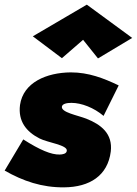

<svg xmlns="http://www.w3.org/2000/svg" viewBox="-25 -781 588 825"><path d="M332 -610 396 -530 543 -618 348 -761 116 -625 241 -531ZM75 -182 -5 -48C74 -3 155 25 251 24C360 23 438 -26 451 -130C460 -207 409 -246 346 -271C307 -286 237 -298 241 -323C243 -335 262 -339 282 -339C325 -339 379 -318 420 -283L485 -414C420 -445 356 -470 279 -470C175 -469 75 -427 61 -330C52 -260 88 -215 145 -186C180 -168 266 -158 262 -133C261 -120 243 -117 231 -117C196 -116 147 -136 75 -182Z"/></svg>

Font: Jost* Black
Style: Italic
Weight: 900
Italic angle: -10°
Version: Version 3.7